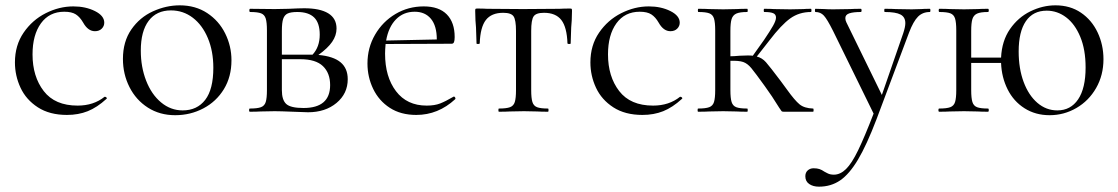

<svg xmlns="http://www.w3.org/2000/svg" viewBox="-20 -419 4193 720"><path d="M36 -185Q36 -249 68.5 -296.5Q101 -344 151.5 -369.5Q202 -395 255 -395Q301 -395 336 -377.5Q371 -360 371 -334Q371 -321 361.5 -311.5Q352 -302 336 -302Q310 -302 292 -334Q280 -355 264.5 -365Q249 -375 221 -375Q165 -375 133.5 -331.5Q102 -288 102 -215Q102 -132 144 -77.5Q186 -23 271 -23Q331 -23 372 -56H374Q377 -56 379.5 -53Q382 -50 379 -48Q344 -16 309 -2Q274 12 231 12Q166 12 122 -16.5Q78 -45 57 -90Q36 -135 36 -185Z M441 -198Q441 -263 472.5 -308.5Q504 -354 553.5 -376.5Q603 -399 654 -399Q713 -399 757 -370Q801 -341 824.5 -293.5Q848 -246 848 -193Q848 -131 819.5 -84.5Q791 -38 742.5 -12.5Q694 13 637 13Q579 13 534.5 -15.5Q490 -44 465.5 -92.5Q441 -141 441 -198ZM780 -165Q780 -227 759.5 -276Q739 -325 703 -352.5Q667 -380 621 -380Q567 -380 537.5 -341Q508 -302 508 -229Q508 -168 528 -116.5Q548 -65 584 -35Q620 -5 665 -5Q719 -5 749.5 -44.5Q780 -84 780 -165Z M1284 -122Q1284 -68 1242 -33Q1200 2 1135 2Q1121 2 1079 0Q1031 -2 1010 -2L957 -1Q943 0 917 0Q914 0 914 -6Q914 -12 917 -12Q945 -12 958.5 -17Q972 -22 976.5 -36.5Q981 -51 981 -81V-305Q981 -335 976.5 -349.5Q972 -364 959 -369Q946 -374 918 -374Q915 -374 915 -380Q915 -386 918 -386L1010 -385L1062 -386Q1102 -388 1121 -388Q1180 -388 1211 -369Q1242 -350 1242 -312Q1242 -286 1225.5 -262Q1209 -238 1174 -213Q1230 -208 1257 -185.5Q1284 -163 1284 -122ZM1037 -303V-214H1141H1152Q1179 -243 1179 -289Q1179 -333 1158 -353.5Q1137 -374 1095 -374Q1071 -374 1059 -368.5Q1047 -363 1042 -348.5Q1037 -334 1037 -303ZM1218 -100Q1218 -145 1191 -171Q1164 -197 1106 -197H1037V-81Q1037 -44 1053.5 -29Q1070 -14 1118 -14Q1218 -14 1218 -100Z M1682 -57Q1685 -57 1687 -53Q1689 -49 1687 -47Q1623 12 1541 12Q1483 12 1442 -14.5Q1401 -41 1379.5 -85.5Q1358 -130 1358 -181Q1358 -240 1386.5 -289Q1415 -338 1463 -366.5Q1511 -395 1569 -395Q1626 -395 1655.5 -365Q1685 -335 1685 -280Q1685 -267 1682.5 -261Q1680 -255 1674 -255L1426 -254Q1424 -232 1424 -218Q1424 -131 1465 -77Q1506 -23 1580 -23Q1610 -23 1630.5 -31Q1651 -39 1680 -56ZM1428 -267 1618 -271Q1618 -322 1596 -348.5Q1574 -375 1535 -375Q1493 -375 1465 -346.5Q1437 -318 1428 -267Z M1851 -12Q1879 -12 1892.5 -17Q1906 -22 1910.5 -36.5Q1915 -51 1915 -81V-303Q1915 -344 1906 -357.5Q1897 -371 1867 -371Q1823 -371 1802 -344Q1781 -317 1779 -256Q1778 -254 1772.5 -254Q1767 -254 1767 -256L1765 -316Q1764 -327 1763 -342.5Q1762 -358 1762 -378Q1762 -384 1763 -385.5Q1764 -387 1770 -387Q1791 -387 1807 -386L1941 -385L2078 -386Q2095 -387 2117 -387Q2123 -387 2124 -385.5Q2125 -384 2125 -378Q2125 -358 2124 -342.5Q2123 -327 2122 -316L2120 -256Q2120 -254 2114.5 -254Q2109 -254 2108 -256Q2106 -317 2085 -344Q2064 -371 2020 -371Q1990 -371 1981 -357.5Q1972 -344 1972 -303V-81Q1972 -51 1976.5 -36.5Q1981 -22 1994 -17Q2007 -12 2035 -12Q2037 -12 2037 -6Q2037 0 2035 0Q2009 0 1995 -1L1945 -2L1892 -1Q1877 0 1851 0Q1849 0 1849 -6Q1849 -12 1851 -12Z M2194 -185Q2194 -249 2226.5 -296.5Q2259 -344 2309.5 -369.5Q2360 -395 2413 -395Q2459 -395 2494 -377.5Q2529 -360 2529 -334Q2529 -321 2519.5 -311.5Q2510 -302 2494 -302Q2468 -302 2450 -334Q2438 -355 2422.5 -365Q2407 -375 2379 -375Q2323 -375 2291.5 -331.5Q2260 -288 2260 -215Q2260 -132 2302 -77.5Q2344 -23 2429 -23Q2489 -23 2530 -56H2532Q2535 -56 2537.5 -53Q2540 -50 2537 -48Q2502 -16 2467 -2Q2432 12 2389 12Q2324 12 2280 -16.5Q2236 -45 2215 -90Q2194 -135 2194 -185Z M3029 0H2919Q2913 0 2911 -2Q2909 -4 2902 -15Q2875 -59 2848 -96Q2812 -146 2797.5 -163.5Q2783 -181 2767 -186.5Q2751 -192 2719 -191V-81Q2719 -51 2723.5 -36.5Q2728 -22 2741 -17Q2754 -12 2782 -12Q2784 -12 2784 -6Q2784 0 2782 0Q2757 0 2742 -1L2692 -2L2640 -1Q2625 0 2598 0Q2596 0 2596 -6Q2596 -12 2598 -12Q2626 -12 2639.5 -17Q2653 -22 2657.5 -36.5Q2662 -51 2662 -81V-305Q2662 -335 2657.5 -349.5Q2653 -364 2640 -369Q2627 -374 2599 -374Q2597 -374 2597 -380Q2597 -386 2599 -386Q2625 -386 2639 -385L2692 -384L2743 -385Q2758 -386 2782 -386Q2784 -386 2784 -380Q2784 -374 2782 -374Q2754 -374 2741 -368Q2728 -362 2723.5 -347.5Q2719 -333 2719 -303V-208Q2733 -208 2753 -210L2784 -211Q2797 -211 2803 -210L2845 -269Q2868 -303 2879 -322.5Q2890 -342 2890 -353Q2890 -365 2879.5 -369.5Q2869 -374 2846 -374Q2844 -374 2844 -380Q2844 -386 2846 -386Q2870 -386 2882 -385L2943 -384L2993 -385Q3003 -386 3021 -386Q3023 -386 3023 -380Q3023 -374 3021 -374Q2977 -374 2943.5 -350Q2910 -326 2865 -267L2818 -207Q2838 -202 2852.5 -185.5Q2867 -169 2907 -116L2932 -82Q2960 -43 2978 -28Q2996 -13 3029 -12Q3031 -12 3031 -6Q3031 0 3029 0Z M3467 -374Q3440 -374 3422.5 -356.5Q3405 -339 3389 -297L3267 28Q3230 125 3197.5 179.5Q3165 234 3130.5 257.5Q3096 281 3051 281Q3029 281 3014.5 271Q3000 261 3000 242Q3000 228 3009 220Q3018 212 3031 212Q3044 212 3053 215Q3062 218 3072 225Q3074 226 3083.5 231Q3093 236 3107 236Q3131 236 3152.5 215Q3174 194 3198 144.5Q3222 95 3256 7L3104 -303Q3082 -347 3069.5 -360.5Q3057 -374 3038 -374Q3036 -374 3036 -380Q3036 -386 3038 -386L3072 -385Q3084 -384 3105 -384L3169 -385Q3183 -386 3208 -386Q3211 -386 3211 -380Q3211 -374 3208 -374Q3180 -374 3165 -369Q3150 -364 3150 -351Q3150 -343 3154 -335L3287 -63L3367 -294Q3375 -318 3375 -332Q3375 -355 3357 -364.5Q3339 -374 3298 -374Q3296 -374 3296 -380Q3296 -386 3298 -386Q3325 -386 3339 -385L3399 -384L3435 -385Q3445 -386 3467 -386Q3469 -386 3469 -380Q3469 -374 3467 -374Z M4118 -197Q4118 -137 4090.5 -89Q4063 -41 4016.5 -14Q3970 13 3916 13Q3863 13 3822 -13Q3781 -39 3758.5 -84Q3736 -129 3734 -183H3622V-81Q3622 -51 3626.5 -36.5Q3631 -22 3644 -17Q3657 -12 3685 -12Q3688 -12 3688 -6Q3688 0 3685 0Q3660 0 3646 -1L3595 -2L3542 -1Q3528 0 3502 0Q3499 0 3499 -6Q3499 -12 3502 -12Q3530 -12 3543.5 -17Q3557 -22 3561.5 -36.5Q3566 -51 3566 -81V-305Q3566 -335 3561.5 -349.5Q3557 -364 3544 -369Q3531 -374 3503 -374Q3500 -374 3500 -380Q3500 -386 3503 -386Q3528 -386 3542 -385L3595 -384L3647 -385Q3661 -386 3685 -386Q3688 -386 3688 -380Q3688 -374 3685 -374Q3657 -374 3644 -368Q3631 -362 3626.5 -347.5Q3622 -333 3622 -303V-203H3734Q3737 -266 3767.5 -310Q3798 -354 3844 -376.5Q3890 -399 3938 -399Q3993 -399 4033.5 -371.5Q4074 -344 4096 -297.5Q4118 -251 4118 -197ZM4051 -166Q4051 -233 4031 -281Q4011 -329 3978 -354Q3945 -379 3905 -379Q3854 -379 3827 -339.5Q3800 -300 3800 -226Q3800 -162 3818.5 -112Q3837 -62 3870 -33.5Q3903 -5 3945 -5Q3995 -5 4023 -46.5Q4051 -88 4051 -166Z"/></svg>

Font: Cormorant Garamond
Style: Regular
Weight: 400
Designer: Christian Thalmann (Catharsis Fonts)
Version: Version 3.000